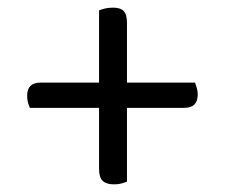

<svg xmlns="http://www.w3.org/2000/svg" viewBox="-20 -548 588 502"><path d="M312 -332H490Q492 -326 494.5 -318Q497 -310 497 -301Q497 -266 462 -266H312V-73Q304 -70 296.5 -68Q289 -66 278 -66Q258 -66 248.5 -75Q239 -84 239 -106V-266H58Q55 -273 53 -280.5Q51 -288 51 -298Q51 -332 86 -332H239V-521Q247 -524 255.5 -526Q264 -528 276 -528Q295 -528 303.5 -519Q312 -510 312 -488Z"/></svg>

Font: Baloo 2
Style: Regular
Weight: 400
Designer: Sarang Kulkarni and Ek Type
Foundry: Ek Type
Version: Version 1.640;hotconv 1.0.111;makeotfexe 2.5.65597; ttfautoh